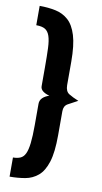

<svg xmlns="http://www.w3.org/2000/svg" viewBox="-88 -776 454 856"><g transform="rotate(10 139.0 -348.5)"><path d="M20 38V-48.7Q39.4 -48.7 53.2 -54.6Q67 -60.5 75.2 -77.3Q83.3 -94.2 87 -125.7Q90.7 -157.3 90.7 -207.8V-304Q90.7 -320 101.8 -331Q113 -342 132 -348Q113.2 -353 101.9 -361.9Q90.7 -370.8 90.7 -383.8V-469Q90.7 -521.6 89.3 -556Q87.9 -590.3 81.1 -610.4Q74.3 -630.5 60.3 -639Q46.2 -647.5 20 -647.5V-735Q59.1 -735 92.2 -728Q125.4 -721 150.1 -699.2Q174.8 -677.3 188.4 -633Q201.9 -588.7 201.9 -514.1V-408Q202.1 -380 219.1 -369.5Q236.1 -359 263.1 -348Q236.1 -334 218.6 -324Q201.1 -314 201.1 -290V-181.7Q201.1 -104.2 187.2 -60.1Q173.2 -15.9 148 5.3Q122.7 26.5 90 32.2Q57.3 38 20 38Z"/></g></svg>

Font: Stick No Bills ExtraLight
Style: Regular
Weight: 200
Designer: Kosala Senevirathne, Siva Puranthara, Lasantha Premarathna, Tharique Azeez
Foundry: mooniak
Version: Version 2.000